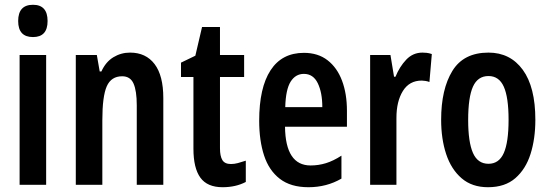

<svg xmlns="http://www.w3.org/2000/svg" viewBox="-20 -866 2297 803"><path d="M118 -846Q179 -846 179 -778Q179 -711 118 -711Q56 -711 56 -778Q56 -846 118 -846ZM173 -636V-93H62V-636Z M524 -646Q590 -646 626.5 -598Q663 -550 663 -456V-93H552V-426Q552 -486 538.5 -516.5Q525 -547 491 -547Q445 -547 426.5 -505Q408 -463 408 -363V-93H297V-636H385L397 -567H404Q422 -607 454 -626.5Q486 -646 524 -646Z M946 -180Q960 -180 975 -184Q990 -188 1008 -194V-105Q966 -83 911 -83Q847 -83 818 -123Q789 -163 789 -244V-544H737V-604L797 -633L825 -753H900V-636H1001V-544H900V-246Q900 -213 910 -196.5Q920 -180 946 -180Z M1251 -645Q1310 -645 1350 -614Q1390 -583 1410.5 -528.5Q1431 -474 1431 -403V-336H1172Q1174 -174 1279 -174Q1312 -174 1343 -183.5Q1374 -193 1408 -215V-119Q1377 -101 1342.5 -92Q1308 -83 1270 -83Q1196 -83 1150.5 -118Q1105 -153 1084.5 -215.5Q1064 -278 1064 -361Q1064 -499 1111.5 -572Q1159 -645 1251 -645ZM1251 -557Q1216 -557 1195.5 -524.5Q1175 -492 1173 -418H1328Q1328 -479 1309 -518Q1290 -557 1251 -557Z M1747 -646Q1755 -646 1764.5 -645Q1774 -644 1786 -640L1776 -523Q1769 -526 1759.5 -527.5Q1750 -529 1744 -529Q1692 -529 1665 -485.5Q1638 -442 1638 -373V-93H1528V-636H1613L1628 -545H1634Q1651 -587 1679 -616.5Q1707 -646 1747 -646Z M2219 -365Q2219 -286 2199 -222.5Q2179 -159 2135.5 -121Q2092 -83 2021 -83Q1954 -83 1910.5 -120.5Q1867 -158 1846 -221.5Q1825 -285 1825 -365Q1825 -493 1872 -569.5Q1919 -646 2023 -646Q2114 -646 2166.5 -574Q2219 -502 2219 -365ZM1938 -364Q1938 -272 1958 -226.5Q1978 -181 2023 -181Q2067 -181 2087 -226Q2107 -271 2107 -365Q2107 -459 2087 -503.5Q2067 -548 2023 -548Q1978 -548 1958 -503.5Q1938 -459 1938 -364Z"/></svg>

Font: Noto Sans Kannada UI ExtraCondensed SemiBold
Style: Regular
Weight: 600
Width: 2
Designer: Jelle Bosma - Monotype Design Team
Foundry: Monotype Imaging Inc.
Version: Version 2.005; ttfautohint (v1.8.4.7-5d5b)